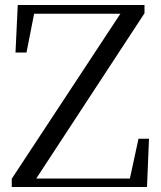

<svg xmlns="http://www.w3.org/2000/svg" viewBox="-20 -748 645 768"><path d="M27 0V-33L474 -712L466 -680V-693H278H91L121 -716L86 -538H42L51 -728H558V-695L112 -14L121 -51V-34H324H525L495 -13L534 -193H576L568 0Z"/></svg>

Font: Noto Serif KR ExtraLight
Style: Regular
Weight: 400
Version: Version 2.002-H1;hotconv 1.1.0;makeotfexe 2.6.0